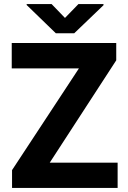

<svg xmlns="http://www.w3.org/2000/svg" viewBox="-20 -922 630 942"><path d="M344.2 -758.8H253.9L110.8 -897.5V-901.9H233.4L298.8 -834L364.7 -901.9H487.8V-896.5ZM224.1 -124H557.1V0H39.1V-87.4L367.2 -586.4H37.6V-710.9H550.3V-626Z"/></svg>

Font: Robert Sans Black
Style: Regular
Weight: 900
Designer: Christian Robertson (extended by Adam Twardoch)
Foundry: Google
Version: Version 12.135;April 2, 2019;FontCreator 11.5.0.2425 64-bit;